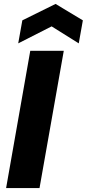

<svg xmlns="http://www.w3.org/2000/svg" viewBox="-20 -962 444 982"><path d="M11.2 0 134.8 -702.1H306.2L182.1 0ZM403.8 -857.9 382.8 -740.2 244.1 -827.1 73.2 -740.2 94.2 -857.9 264.2 -941.9Z"/></svg>

Font: SVN-Poppins
Style: Bold Italic
Weight: 700
Italic angle: -10°
Designer: Ninad Kale (Devanagari), Jonny Pinhorn (Latin)
Foundry: Indian Type Foundry
Version: Version 3.002 2017